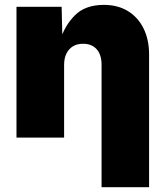

<svg xmlns="http://www.w3.org/2000/svg" viewBox="-20 -567 683 791"><path d="M244.1 -299.3V0H47.9V-539.1H233.9L237.3 -398.9H227.1Q246.6 -462.4 289.3 -504.6Q332 -546.9 407.7 -546.9Q465.8 -546.9 507.6 -521Q549.3 -495.1 571.8 -449Q594.2 -402.8 594.2 -342.8V204.1H398.4V-300.8Q398.4 -341.3 378.4 -364Q358.4 -386.7 321.8 -386.7Q297.9 -386.7 280.5 -376.2Q263.2 -365.7 253.7 -346.4Q244.1 -327.1 244.1 -299.3Z"/></svg>

Font: Inter 18pt Black
Style: Regular
Weight: 900
Designer: Rasmus Andersson
Foundry: rsms
Version: Version 4.001;git-66647c0bb